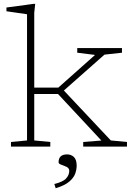

<svg xmlns="http://www.w3.org/2000/svg" viewBox="-20 -762 694 998"><path d="M158 -32 241.5 -24V0H37V-24L120.5 -32V-688L13.5 -703.5V-723L154.5 -742H163L158 -695.5V-306.5H283L474 -476.5L381.5 -488V-512H614V-488L523 -478L312 -291.5L556 -32L640 -24V0H412.5V-24L507 -31.5L281.5 -273.5H158ZM262.5 194.5Q308.5 183 324.2 165Q340 147 340 126.5Q340 112 326.2 105.5Q312.5 99 298.5 94.2Q284.5 89.5 284.5 81.5Q284.5 40.5 329 40.5Q349.5 40.5 364 54Q378.5 67.5 378.5 99Q378.5 119 370.8 140.8Q363 162.5 339.8 182.2Q316.5 202 269.5 216.5Z"/></svg>

Font: Newsreader Caption ExtraLight
Style: Regular
Weight: 275
Designer: Hugues Gentile
Foundry: Production Type
Version: Version 1.001